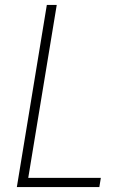

<svg xmlns="http://www.w3.org/2000/svg" viewBox="-20 -755 540 775"><path d="M48 0 169 -735H209L94 -37H387L381 0Z"/></svg>

Font: Iosevka Extralight
Style: Italic
Weight: 200
Italic angle: -9°
Monospace: yes
Designer: Belleve Invis
Foundry: Belleve Invis
Version: Version 32.5.0; ttfautohint (v1.8.4)